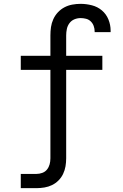

<svg xmlns="http://www.w3.org/2000/svg" viewBox="-20 -763 640 998"><path d="M88 215V141H170Q185 141 200 135.5Q215 130 224.5 118Q234 106 238 91Q242 76 242 60V-400H88V-473H242V-579Q242 -601 245 -622Q248 -643 257 -663Q266 -683 281 -699Q296 -715 315 -725Q334 -735 355.5 -739Q377 -743 399 -743Q428 -743 457.5 -735.5Q487 -728 509.5 -709Q532 -690 543.5 -662Q555 -634 555 -604Q555 -602 555 -600Q555 -598 555 -596H472Q472 -597 472 -598Q472 -599 472 -600Q472 -614 467 -628Q462 -642 451.5 -652Q441 -662 427 -665.5Q413 -669 399 -669Q382 -669 366.5 -662.5Q351 -656 341 -642.5Q331 -629 327.5 -612.5Q324 -596 324 -579V-473H512V-400H324V60Q324 81 320.5 101.5Q317 122 308 141Q299 160 284 175Q269 190 250.5 199Q232 208 211 211.5Q190 215 170 215Z"/></svg>

Font: Iosevka Custom Extended
Style: Regular
Weight: 400
Width: 7
Monospace: yes
Designer: Belleve Invis
Foundry: Belleve Invis
Version: Version 11.2.4; ttfautohint (v1.8.4)